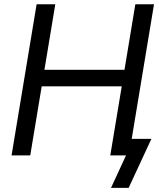

<svg xmlns="http://www.w3.org/2000/svg" viewBox="-20 -748 764 924"><path d="M35.6 0 156.2 -727.5H246.1L193.8 -412.1H579.1L631.3 -727.5H721.2L600.6 0H510.7L565.9 -332.5H180.7L125.5 0ZM514.2 156.2 586.4 0H555.2L567.9 -79.6H708.5L599.1 156.2Z"/></svg>

Font: Inter 24pt
Style: Italic
Weight: 400
Italic angle: -9.3988°
Designer: Rasmus Andersson
Foundry: rsms
Version: Version 4.001;git-66647c0bb